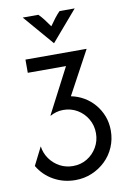

<svg xmlns="http://www.w3.org/2000/svg" viewBox="-93 -682 644 955"><g transform="rotate(-10 229.0 -204.0)"><path d="M209.7 216.7Q150 216.7 100.3 188.9Q50.7 161.1 22.2 112.5L68.1 21.5Q72.9 56.9 93.1 85.1Q113.2 113.2 143.4 129.5Q173.6 145.8 209.7 145.8Q249.3 145.8 280.9 126.7Q312.5 107.6 331.2 75.3Q350 43.1 350 4.2Q350 -34.7 331.2 -67Q312.5 -99.3 280.6 -118.4Q248.6 -137.5 209.7 -137.5Q190.3 -137.5 173.6 -132.6Q156.9 -127.8 143.8 -120.1L142.4 -121.5L261.1 -350H68.1V-416.7H376.4V-415.3L259 -197.9Q293.8 -191 324 -173.3Q354.2 -155.6 376.7 -128.8Q399.3 -102.1 412.2 -68.4Q425 -34.7 425 4.2Q425 48.6 408.3 87.5Q391.7 126.4 361.8 155.2Q331.9 184 293.1 200.3Q254.2 216.7 209.7 216.7ZM221.5 -472.9 91 -625H170.1Q184.7 -610.4 196.5 -594.8Q208.3 -579.2 223.6 -557.6Q238.9 -579.2 250.7 -594.8Q262.5 -610.4 277.1 -625H353.5L222.9 -472.9Z"/></g></svg>

Font: Afacad Flux
Style: Regular
Weight: 400
Designer: Kristian Moeller
Foundry: Dicotype
Version: Version 1.100